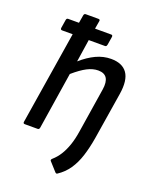

<svg xmlns="http://www.w3.org/2000/svg" viewBox="-160 -771 842 1056"><g transform="rotate(20 261.0 -243.5)"><path d="M219 -555 199 -423Q241 -460 283.5 -480Q326 -500 371 -500Q437 -500 465.5 -459.5Q494 -419 481 -336L437 -61Q427 -1 411.5 47.5Q396 96 371 132.5Q346 169 308 194Q303 198 296 192L251 142Q248 140 248.5 135.5Q249 131 254 127Q277 107 294 80Q311 53 323.5 17Q336 -19 343 -65L384 -326Q398 -416 326 -416Q295 -416 262 -399Q229 -382 185 -344L133 -11Q131 0 122 0H47Q36 0 38 -11L125 -555H63Q53 -555 54 -566L62 -616Q64 -626 73 -626H136L144 -673Q146 -683 155 -683H229Q240 -683 238 -673L230 -626H325Q334 -626 333 -615L325 -566Q324 -562 322 -558.5Q320 -555 314 -555Z"/></g></svg>

Font: Sofia Sans Semi Condensed SemiBold
Style: Italic
Weight: 600
Italic angle: -9°
Version: Version 4.100